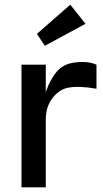

<svg xmlns="http://www.w3.org/2000/svg" viewBox="-20 -802 443 822"><path d="M72 0V-525H176V-408Q195 -463 224 -496.5Q253 -530 305 -535Q358 -541 393 -525V-422Q321 -435 274 -427Q234 -420 205 -382.5Q176 -345 176 -290V0ZM138 -657 281 -782 346 -700 172 -606Z"/></svg>

Font: Easer Grotesk
Style: Regular
Weight: 400
Designer: Boardeaser, Bonnie Shaver-Troup, Thomas Jockin
Foundry: Lexend
Version: Version 1.008;Glyphs 3.1.2 (3151)